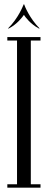

<svg xmlns="http://www.w3.org/2000/svg" viewBox="-20 -871 222 891"><path d="M21 -739C60 -759 84 -792 91 -802C97 -792 122 -759 160 -739H164C117 -786 94 -844 92 -851H90C87 -844 65 -786 17 -739ZM14 0H168V-16H123V-683H168V-699H14V-683H59V-16H14Z"/></svg>

Font: Emberly
Style: Regular
Weight: 400
Designer: Rajesh Rajput
Foundry: Rajesh Rajput
Version: Version 1.000